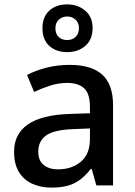

<svg xmlns="http://www.w3.org/2000/svg" viewBox="-20 -843 612 873"><path d="M297 -548Q396 -548 445 -503.5Q494 -459 494 -365V0H418L397 -75H393Q370 -46 345.5 -27Q321 -8 289.5 1Q258 10 213 10Q165 10 126.5 -7.5Q88 -25 66 -61Q44 -97 44 -153Q44 -234 107 -277.5Q170 -321 298 -325L389 -328V-356Q389 -418 362 -442Q335 -466 286 -466Q246 -466 207.5 -453.5Q169 -441 135 -425L103 -502Q140 -522 190 -535Q240 -548 297 -548ZM316 -256Q225 -253 189.5 -227Q154 -201 154 -154Q154 -112 179 -92.5Q204 -73 244 -73Q306 -73 347.5 -107.5Q389 -142 389 -212V-259ZM286 -606Q235 -606 204 -634.5Q173 -663 173 -715Q173 -766 204 -794.5Q235 -823 286 -823Q334 -823 367.5 -794.5Q401 -766 401 -716Q401 -663 368 -634.5Q335 -606 286 -606ZM286 -661Q309 -661 324 -675.5Q339 -690 339 -715Q339 -739 323.5 -753.5Q308 -768 286 -768Q263 -768 247.5 -753.5Q232 -739 232 -715Q232 -690 246 -675.5Q260 -661 286 -661Z"/></svg>

Font: Noto Sans Khmer Medium
Style: Regular
Weight: 500
Version: Version 2.003